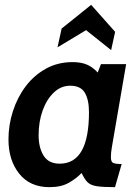

<svg xmlns="http://www.w3.org/2000/svg" viewBox="-20 -763 579 793"><path d="M184 10Q104 10 59.5 -45.5Q15 -101 15 -187Q15 -247 33.5 -304.2Q52 -361.5 86.5 -407Q121 -452.5 170 -479.5Q219 -506.5 280 -506.5Q315.5 -506.5 339.8 -495.8Q364 -485 383.5 -463.5L397 -498H501L442 -155Q438 -132 438 -113.5Q438 -94 448 -89.8Q458 -85.5 482.5 -85.5L455 10Q404.5 10 379.2 6Q354 2 341.5 -10.5Q329 -23 317 -48.5Q294.5 -25 263.2 -7.5Q232 10 184 10ZM226.5 -87Q347.5 -87 347.5 -299.5Q347.5 -351.5 330.2 -380.2Q313 -409 270 -409Q232 -409 202.5 -381Q173 -353 156.2 -306.8Q139.5 -260.5 139.5 -204.5Q139.5 -153 160.2 -120Q181 -87 226.5 -87ZM217.5 -567.5 234.5 -645 356.5 -743 455.5 -631.5 439 -556 335.5 -638.5Z"/></svg>

Font: Cabin Condensed
Style: Bold Italic
Weight: 700
Width: 3
Italic angle: -10°
Designer: Pablo Impallari
Foundry: Pablo Impallari. http://www.impallari.com Igino Marini. http://www.ikern.com
Version: Version 3.001; ttfautohint (v1.8.3)